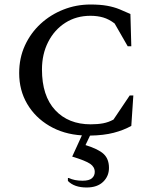

<svg xmlns="http://www.w3.org/2000/svg" viewBox="-20 -591 698 851"><path d="M364 240Q309 240 281 211V198H285Q310 210 346 210Q375 210 387.5 199Q400 188 400 171Q400 149 379.5 135Q359 121 300 103L343 9Q262 4 199 -33Q136 -70 100.5 -130.5Q65 -191 65 -267Q65 -334 90.5 -389.5Q116 -445 160 -485.5Q204 -526 261 -548.5Q318 -571 381 -571Q424 -571 454.5 -565.5Q485 -560 509.5 -550Q534 -540 558 -529L562 -386H546L488 -487Q463 -506 437.5 -513.5Q412 -521 381 -521Q318 -521 269.5 -490Q221 -459 193.5 -405Q166 -351 166 -283Q166 -166 224.5 -103Q283 -40 382 -40Q413 -40 437 -44.5Q461 -49 483 -61L555 -168H571L562 -33Q528 -14 484 -2.5Q440 9 379 10L359 52Q417 70 440 92Q463 114 463 153Q463 190 437 215Q411 240 364 240Z"/></svg>

Font: Spectral SC Medium
Style: Regular
Weight: 500
Designer: Jean-Baptiste Levee
Foundry: Production Type
Version: Version 2.001